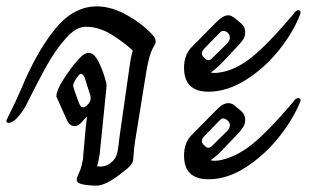

<svg xmlns="http://www.w3.org/2000/svg" viewBox="-20 -573 984 603"><path d="M221 -7Q221 -15 226 -25Q241 -56 242 -91L249 -170Q252 -199 253 -206H252L237 -190Q227 -177 215 -177Q204 -177 197.5 -184.5Q191 -192 186 -205Q174 -232 173 -234L157 -270Q157 -292 188 -337Q219 -382 239 -399Q250 -407 259 -407Q275 -407 289 -380Q303 -353 311 -322Q316 -311 314 -295L293 -88Q288 -59 285 -52V-51Q288 -50 296 -50Q311 -50 323.5 -58.5Q336 -67 342 -77Q349 -89 352 -115Q355 -141 356 -148L386 -358Q391 -396 397 -414Q371 -439 331 -464Q291 -489 249 -489Q219 -489 187 -453Q155 -417 128 -369Q101 -321 60 -239Q48 -218 33.5 -202.5Q19 -187 6 -187Q3 -187 1 -190Q-1 -193 1 -197Q32 -259 45 -290Q93 -407 151.5 -480Q210 -553 284 -553Q331 -553 381.5 -524Q432 -495 463 -459Q469 -450 469 -443Q469 -437 464.5 -429.5Q460 -422 459 -420Q449 -400 441 -357L404 -128Q401 -108 398 -69Q395 -56 379 -43Q375 -40 356 -25Q337 -10 317.5 0Q298 10 283 10Q259 10 240 6Q221 2 221 -7ZM262 -253Q266 -261 264 -272L246 -329Q241 -341 234 -341Q230 -341 226 -335Q218 -326 213 -315.5Q208 -305 211 -299Q212 -293 218 -277Q224 -261 226 -255Q230 -244 233 -240Q236 -236 241 -236Q246 -236 252 -241Q258 -246 262 -253Z M558 -360Q558 -398 579 -422L661 -505Q681 -525 697 -525Q703 -525 708 -522Q713 -519 715 -518L733 -503Q750 -491 750 -472Q750 -460 745.5 -452Q741 -444 731 -433L685 -384Q662 -359 643 -346V-345Q646 -344 654 -344Q663 -344 667 -345Q717 -351 768.5 -391.5Q820 -432 901 -528Q909 -541 917 -541Q926 -541 923 -529Q902 -473 856.5 -416Q811 -359 752 -322Q693 -285 635 -285Q558 -285 558 -360ZM634 -384Q640 -384 645 -389L692 -435Q702 -445 702 -455Q702 -467 690 -474Q684 -476 680 -476Q676 -476 672 -472L624 -423Q614 -413 614 -405Q614 -399 619 -394L625 -388Q629 -384 634 -384ZM558 -84Q558 -122 579 -146L661 -229Q680 -249 697 -249Q707 -249 715 -243L733 -228Q750 -215 750 -197Q750 -185 745.5 -177Q741 -169 731 -157L685 -109Q662 -84 643 -71V-69L654 -68L667 -69Q719 -78 770 -118.5Q821 -159 901 -253Q908 -265 917 -265Q921 -265 923 -262Q925 -259 923 -254Q900 -197 854.5 -140.5Q809 -84 751 -47Q693 -10 635 -10Q558 -10 558 -84ZM634 -109Q640 -109 645 -114L692 -160Q702 -170 702 -180Q702 -191 690 -198Q686 -201 680 -201Q677 -201 675 -199.5Q673 -198 672 -197L624 -148Q614 -138 614 -130Q614 -124 619 -119L625 -113Q629 -109 634 -109Z"/></svg>

Font: Charm
Style: Regular
Weight: 400
Designer: Katatrad Aksorn Co.,Ltd.
Foundry: Cadson Demak Co.,Ltd.
Version: Version 1.001